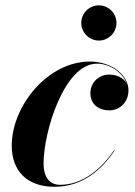

<svg xmlns="http://www.w3.org/2000/svg" viewBox="-20 -706 518 736"><path d="M291.5 -618C291.5 -581 322 -550.5 359 -550.5C396 -550.5 426.5 -581 426.5 -618C426.5 -655.5 396 -685.5 359 -685.5C322 -685.5 291.5 -655.5 291.5 -618ZM419.5 -129.5 417.5 -130.5C371.5 -62.5 300 2.5 210 2.5C169 2.5 147 -28.5 147 -79C147 -200.5 226 -462 352 -462C401 -462 450 -428 465 -386.5C453 -409 425.5 -420 398.5 -420C358 -420 326.5 -389 326.5 -349C326.5 -304 361 -283 398.5 -283C440 -283 472.5 -314.5 472.5 -360C472.5 -414 413.5 -470 324 -470C163 -470 25 -300 25 -147.5C25 -50 85 10 188.5 10C299.5 10 372.5 -59 419.5 -129.5Z"/></svg>

Font: Bodoni* 72pt
Style: Bold Italic
Weight: 700
Italic angle: -13°
Version: Version 2.3